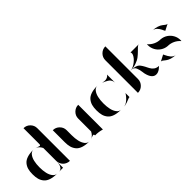

<svg xmlns="http://www.w3.org/2000/svg" viewBox="100 -1544 2402 2402"><g transform="rotate(-45 1301.5 -343.0)"><path d="M375 -700Q426 -700 461.5 -664Q497 -628 497 -578V0Q473 0 450 -9.5Q427 -19 410.5 -35.5Q394 -52 384.5 -75Q375 -98 375 -123V-350Q348 -404 303 -418Q321 -413 336 -407Q349 -401 358 -399.5Q367 -398 370 -402Q373 -406 374 -409Q375 -412 375 -418ZM303 0Q337 0 356 -30Q375 -60 375 -123V0ZM274 -423Q239 -423 215 -392.5Q191 -362 180.5 -315.5Q170 -269 170 -211.5Q170 -154 180.5 -107.5Q191 -61 215 -30.5Q239 0 274 0Q207 0 161.5 -15Q116 -30 91.5 -59.5Q67 -89 57 -125Q47 -161 47 -211.5Q47 -262 57 -298Q67 -334 91.5 -363.5Q116 -393 161.5 -408Q207 -423 274 -423Z M739 -211Q739 -154 749.5 -107.5Q760 -61 784 -30.5Q808 0 843 0Q776 0 730.5 -15Q685 -30 660.5 -59.5Q636 -89 626 -125Q616 -161 616 -211V-423Q667 -423 703 -387Q739 -351 739 -301V-212ZM944 -301Q944 -351 980 -387Q1016 -423 1066 -423V14Q1007 -4 944 -3V-5Q944 -10 943.5 -12.5Q943 -15 941 -18.5Q939 -22 935.5 -23Q932 -24 924 -22.5Q916 -21 905 -16V-17Q890 -11 872 -5Q918 -19 944 -73Z M1470 -407Q1474 -406 1480 -404.5Q1486 -403 1502.5 -401Q1519 -399 1533 -401Q1547 -403 1563 -411.5Q1579 -420 1588 -436V-290Q1588 -310 1580.5 -326.5Q1573 -343 1565 -353Q1557 -363 1537.5 -374.5Q1518 -386 1507.5 -391Q1497 -396 1470 -407ZM1441 0Q1458 0 1476 -6Q1494 -12 1508 -21.5Q1522 -31 1535 -43Q1548 -55 1557.5 -66.5Q1567 -78 1574 -87.5Q1581 -97 1584 -103L1588 -109V-35Q1583 -41 1565 -32.5Q1547 -24 1512 -12Q1477 0 1441 0ZM1405 -423Q1370 -423 1346 -392.5Q1322 -362 1311.5 -315.5Q1301 -269 1301 -211.5Q1301 -154 1311.5 -107.5Q1322 -61 1346 -30.5Q1370 0 1405 0Q1338 0 1292.5 -15Q1247 -30 1222.5 -59.5Q1198 -89 1188 -125Q1178 -161 1178 -211.5Q1178 -262 1188 -298Q1198 -334 1222.5 -363.5Q1247 -393 1292.5 -408Q1338 -423 1405 -423Z M1700 -577Q1700 -628 1736 -664Q1772 -700 1823 -700V-123Q1823 -72 1787 -36Q1751 0 1700 0ZM1980 -194Q1987 -184 1994.5 -169Q2002 -154 2008 -142Q2014 -130 2021.5 -116.5Q2029 -103 2038 -92.5Q2047 -82 2059 -73Q2071 -64 2087.5 -58.5Q2104 -53 2125 -52Q2121 -49 2107.5 -37Q2094 -25 2085.5 -19Q2077 -13 2060.5 -6.5Q2044 0 2026 0Q1955 0 1929 -117Q1928 -124 1924.5 -148Q1921 -172 1917 -188Q1913 -204 1905.5 -222.5Q1898 -241 1883 -251Q1868 -261 1847 -261Q1888 -261 1914.5 -251.5Q1941 -242 1953 -230Q1965 -218 1980 -194ZM2137 -423Q2124 -423 2106 -406.5Q2088 -390 2064.5 -366Q2041 -342 2010 -318Q1979 -294 1930 -277.5Q1881 -261 1823 -261Q1864 -261 1910.5 -292Q1957 -323 1981.5 -362Q2006 -401 1991 -423Z M2376 -273Q2423 -269 2461.5 -243.5Q2500 -218 2522 -177.5Q2544 -137 2544 -90Q2544 -82 2543 -73Q2512 -110 2468.5 -130.5Q2425 -151 2376 -151Q2330 -155 2291.5 -180.5Q2253 -206 2231 -246.5Q2209 -287 2209 -334Q2209 -342 2210 -351Q2241 -314 2284.5 -293.5Q2328 -273 2376 -273ZM2491 -307Q2488 -310 2482.5 -322Q2477 -334 2471.5 -346Q2466 -358 2456 -372.5Q2446 -387 2435.5 -397.5Q2425 -408 2409 -415.5Q2393 -423 2376 -423Q2422 -423 2459 -410.5Q2496 -398 2513.5 -383.5Q2531 -369 2547 -358Q2563 -347 2573 -349ZM2262 -117Q2264 -113 2271.5 -97Q2279 -81 2287.5 -66.5Q2296 -52 2308.5 -36Q2321 -20 2338.5 -10Q2356 0 2377 0Q2330 0 2293 -12.5Q2256 -25 2238.5 -39.5Q2221 -54 2205.5 -65Q2190 -76 2180 -74Z"/></g></svg>

Font: Oscilla
Style: Regular
Weight: 400
Designer: Ryan Lin
Version: Version 1.0